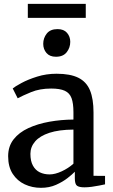

<svg xmlns="http://www.w3.org/2000/svg" viewBox="-20 -934 570 966"><path d="M186 11Q142 11 104.5 -6.5Q67 -24 44 -59.2Q21 -94.5 21 -148Q21 -198 48.5 -233Q76 -268 122.8 -289.5Q169.5 -311 228 -321.5Q286.5 -332 349.5 -332.5V-369.5Q349.5 -414 340 -440Q330.5 -466 306.2 -477.2Q282 -488.5 237.5 -488.5Q180 -488.5 136.5 -470.5Q93 -452.5 69 -439.5L44 -489Q55 -498.5 87.8 -516.2Q120.5 -534 166.8 -548.5Q213 -563 264.5 -563Q333.5 -563 374.2 -542.8Q415 -522.5 432.8 -479.5Q450.5 -436.5 450.5 -368V-49.5L508.5 -49V-6.5Q497.5 -4 479.5 -0.5Q461.5 3 441.8 5.8Q422 8.5 405 8.5Q378.5 8.5 367.5 0.5Q356.5 -7.5 356.5 -37V-70Q344 -57 319.8 -38Q295.5 -19 261.8 -4Q228 11 186 11ZM229.5 -56.5Q257 -56.5 290.5 -72Q324 -87.5 349.5 -110.5V-282Q276.5 -281.5 228.5 -265.8Q180.5 -250 156.8 -222.5Q133 -195 133 -160Q133 -123.5 145.8 -100.5Q158.5 -77.5 180.2 -67Q202 -56.5 229.5 -56.5ZM261 -648.5Q230 -648.5 213.8 -667.5Q197.5 -686.5 197.5 -713.5Q197.5 -742.5 215.2 -765Q233 -787.5 269 -787.5H270Q301 -787.5 317.2 -768.8Q333.5 -750 333.5 -723.5Q333.5 -694 315.5 -671.2Q297.5 -648.5 262 -648.5ZM411.5 -914.5V-844H120V-914.5Z"/></svg>

Font: Merriweather 28pt
Style: Regular
Weight: 400
Version: Version 2.100